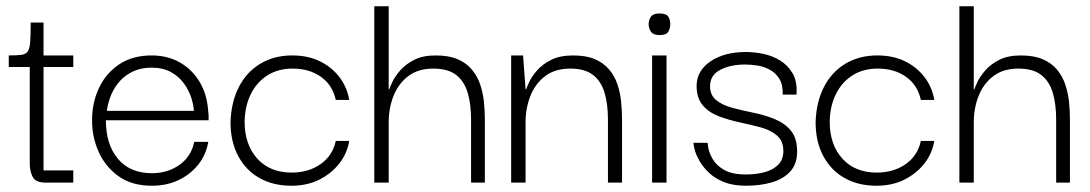

<svg xmlns="http://www.w3.org/2000/svg" viewBox="-20 -583 3481 613"><path d="M125 0Q94 0 84.5 -18Q75 -36 75 -61V-377H119V-39H214V0ZM8 -369V-406Q35 -406 49 -408Q63 -410 69 -419.5Q75 -429 76.5 -450.5Q78 -472 78 -511H119V-406H214V-369Z M465 10Q400 10 357.5 -21Q315 -52 294 -100.5Q273 -149 274 -201Q274 -255 296 -302Q318 -349 360.5 -377.5Q403 -406 464 -406Q515 -406 554.5 -383.5Q594 -361 618 -320.5Q642 -280 645 -224Q646 -219 646 -212Q646 -205 646 -199H318Q318 -122 356.5 -76Q395 -30 465 -30Q516 -30 553.5 -57Q591 -84 600 -130H645Q638 -89 613 -57.5Q588 -26 550 -8Q512 10 465 10ZM321 -229H599Q598 -248 590.5 -271.5Q583 -295 567 -317Q551 -339 525.5 -353Q500 -367 464 -367Q431 -367 406 -355.5Q381 -344 363.5 -325Q346 -306 335.5 -281.5Q325 -257 321 -229Z M910 10Q853 10 809.5 -14Q766 -38 741 -84Q716 -130 716 -193Q718 -257 742.5 -305Q767 -353 811 -379.5Q855 -406 913 -406Q963 -406 1001 -387.5Q1039 -369 1063.5 -337Q1088 -305 1095 -264H1052Q1042 -311 1005 -337.5Q968 -364 914 -364Q868 -364 834 -342.5Q800 -321 781 -283Q762 -245 761 -195Q761 -121 801.5 -76.5Q842 -32 911 -32Q965 -32 1003.5 -59Q1042 -86 1052 -133H1095Q1088 -92 1062.5 -60Q1037 -28 998.5 -9Q960 10 910 10Z M1175 0V-563H1221V-298H1223Q1225 -305 1233 -322Q1241 -339 1258 -358.5Q1275 -378 1302.5 -392Q1330 -406 1371 -406Q1413 -406 1441 -394Q1469 -382 1486.5 -361Q1504 -340 1513 -313.5Q1522 -287 1525 -258.5Q1528 -230 1528 -201V0H1484V-201Q1484 -251 1473 -287.5Q1462 -324 1436 -344Q1410 -364 1363 -364Q1315 -364 1283.5 -340Q1252 -316 1236.5 -277Q1221 -238 1221 -192V0Z M1612 0V-406H1650L1658 -298H1660Q1662 -305 1670 -322Q1678 -339 1695 -358.5Q1712 -378 1740 -392Q1768 -406 1810 -406Q1852 -406 1879.5 -394Q1907 -382 1924.5 -361.5Q1942 -341 1951 -314.5Q1960 -288 1963 -259Q1966 -230 1966 -201V0H1921V-201Q1921 -251 1910 -287.5Q1899 -324 1873 -344Q1847 -364 1801 -364Q1752 -364 1720.5 -340Q1689 -316 1673.5 -277Q1658 -238 1658 -192V0Z M2062 0V-406H2108V0ZM2086 -471Q2066 -471 2058.5 -481.5Q2051 -492 2051 -506Q2051 -520 2058.5 -530Q2066 -540 2086 -540Q2107 -540 2113.5 -530Q2120 -520 2120 -506Q2120 -492 2113.5 -481.5Q2107 -471 2086 -471Z M2362 10Q2321 10 2292 -1.5Q2263 -13 2244 -31Q2225 -49 2214 -68Q2203 -87 2198.5 -103Q2194 -119 2194 -127H2239Q2239 -126 2241.5 -110.5Q2244 -95 2255.5 -75Q2267 -55 2292 -40.5Q2317 -26 2362 -26Q2395 -26 2422 -33.5Q2449 -41 2465 -57.5Q2481 -74 2481 -101Q2481 -133 2460.5 -150.5Q2440 -168 2408 -176.5Q2376 -185 2341 -192.5Q2306 -200 2274.5 -212Q2243 -224 2223.5 -247Q2204 -270 2204 -310Q2205 -358 2249 -387.5Q2293 -417 2362 -417Q2388 -417 2417 -411Q2446 -405 2470.5 -390Q2495 -375 2510.5 -349Q2526 -323 2523 -281H2479Q2480 -312 2468.5 -331Q2457 -350 2437.5 -360.5Q2418 -371 2397 -374Q2376 -377 2359 -377Q2312 -377 2279.5 -360Q2247 -343 2247 -308Q2247 -279 2267 -263Q2287 -247 2319 -238.5Q2351 -230 2386 -223Q2421 -216 2453 -203Q2485 -190 2505 -166Q2525 -142 2525 -99Q2525 -60 2503.5 -36Q2482 -12 2445 -1Q2408 10 2362 10Z M2778 10Q2721 10 2677.5 -14Q2634 -38 2609 -84Q2584 -130 2584 -193Q2586 -257 2610.5 -305Q2635 -353 2679 -379.5Q2723 -406 2781 -406Q2831 -406 2869 -387.5Q2907 -369 2931.5 -337Q2956 -305 2963 -264H2920Q2910 -311 2873 -337.5Q2836 -364 2782 -364Q2736 -364 2702 -342.5Q2668 -321 2649 -283Q2630 -245 2629 -195Q2629 -121 2669.5 -76.5Q2710 -32 2779 -32Q2833 -32 2871.5 -59Q2910 -86 2920 -133H2963Q2956 -92 2930.5 -60Q2905 -28 2866.5 -9Q2828 10 2778 10Z M3043 0V-563H3089V-298H3091Q3093 -305 3101 -322Q3109 -339 3126 -358.5Q3143 -378 3170.5 -392Q3198 -406 3239 -406Q3281 -406 3309 -394Q3337 -382 3354.5 -361Q3372 -340 3381 -313.5Q3390 -287 3393 -258.5Q3396 -230 3396 -201V0H3352V-201Q3352 -251 3341 -287.5Q3330 -324 3304 -344Q3278 -364 3231 -364Q3183 -364 3151.5 -340Q3120 -316 3104.5 -277Q3089 -238 3089 -192V0Z"/></svg>

Font: Darker Grotesque
Style: Regular
Weight: 400
Designer: Gabriel Lam
Foundry: TypeRant
Version: Version 1.000;gftools[0.9.28]